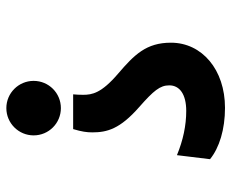

<svg xmlns="http://www.w3.org/2000/svg" viewBox="-84 -660 753 626"><g transform="rotate(90 293.0 -346.5)"><path d="M287.1 -208H400.4C408.7 -235.8 411.1 -252.4 411.1 -270.5C411.1 -318.8 399.9 -360.8 328.6 -423.3C274.9 -470.7 257.8 -491.2 257.8 -521.5C257.8 -554.7 286.1 -576.7 341.3 -576.7C388.7 -576.7 437 -566.4 485.4 -546.4L498.5 -654.3C461.4 -684.6 401.4 -703.1 331.1 -703.1C206.5 -703.1 118.7 -627.9 118.7 -526.9C118.7 -446.3 157.7 -407.7 219.7 -354.5C283.7 -299.8 288.6 -269.5 288.6 -240.7C288.6 -227.1 288.1 -220.2 287.1 -208ZM332 9.8C381.3 9.8 420.9 -30.3 420.9 -79.1C420.9 -128.4 381.3 -168 332 -168C282.7 -168 243.2 -128.4 243.2 -79.1C243.2 -30.3 282.7 9.8 332 9.8Z"/></g></svg>

Font: Cascadia Mono NF
Style: Bold
Weight: 700
Monospace: yes
Designer: Aaron Bell
Foundry: Saja Typeworks
Version: Version 2404.023